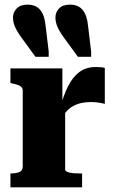

<svg xmlns="http://www.w3.org/2000/svg" viewBox="-20 -808 494 828"><path d="M360 -694 373 -586V-563H316L265 -633Q240 -666 229.5 -688.5Q219 -711 219 -732Q219 -755 234.5 -771.5Q250 -788 282 -788Q318 -788 337 -764.5Q356 -741 360 -694ZM177 -694 190 -586V-563H133L82 -633Q57 -666 46.5 -688.5Q36 -711 36 -732Q36 -755 52 -771.5Q68 -788 99 -788Q135 -788 154 -764.5Q173 -741 177 -694ZM432 -515V-360Q424 -362 414.5 -364Q405 -366 394 -367Q383 -368 372 -368Q349 -368 329.5 -363.5Q310 -359 293.5 -349.5Q277 -340 264 -324.5Q251 -309 240 -286L239 -342Q253 -394 272.5 -434Q292 -474 321 -496.5Q350 -519 394 -519Q407 -519 417 -518Q427 -517 432 -515ZM25 0V-60H26Q49 -60 63.5 -66Q78 -72 78 -90V-415Q78 -426 73.5 -431.5Q69 -437 59 -441Q49 -445 33 -448L25 -450V-513H249V-350L261 -362V-77Q261 -70 272 -66Q283 -62 298 -61Q313 -60 325 -60H334V0Z"/></svg>

Font: Roboto Serif 36pt
Style: Bold
Weight: 700
Version: Version 1.008